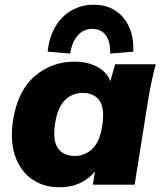

<svg xmlns="http://www.w3.org/2000/svg" viewBox="-20 -779 684 810"><path d="M230 11Q161 11 112 -25Q63 -61 42.5 -125Q22 -189 35 -272Q55 -396 126.5 -457.5Q198 -519 296 -519Q355 -519 398 -492.5Q441 -466 449 -422L440 -418L466 -508H637Q628 -474 620.5 -439Q613 -404 607 -370L548 0H372L386 -91H403Q381 -45 336.5 -17Q292 11 230 11ZM295 -121Q339 -121 370 -151.5Q401 -182 411 -246Q423 -323 399.5 -355Q376 -387 329 -387Q285 -387 254.5 -357Q224 -327 213 -262Q201 -186 224.5 -153.5Q248 -121 295 -121ZM276 -553 181 -561Q187 -621 213 -665.5Q239 -710 281 -734.5Q323 -759 376 -759Q429 -759 467 -734Q505 -709 525 -664.5Q545 -620 542 -561L445 -553Q446 -603 426.5 -630Q407 -657 370 -657Q333 -657 308.5 -630Q284 -603 276 -553Z"/></svg>

Font: Mulish ExtraLight Black
Style: Italic
Weight: 900
Italic angle: -9°
Version: Version 3.603